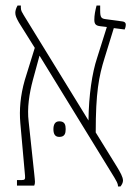

<svg xmlns="http://www.w3.org/2000/svg" viewBox="-20 -667 501 690"><path d="M41 0H103C107 -10 106 -13 103 -43L83 -230C77 -278 85 -330 98 -379L122 -467L391 -29C398 -16 404 -9 404 3H413C418 -3 422 -11 422 -18C422 -31 412 -48 400 -68L324 -191C324 -334 335 -392 356 -459L389 -566L428 -561C430 -566 432 -571 432 -579C432 -585 428 -589 420 -590L361 -598C344 -600 340 -604 340 -629V-647H327C322 -628 319 -612 319 -596C319 -581 324 -575 339 -573L364 -570L329 -459C311 -405 299 -325 298 -234L65 -613C60 -622 55 -628 55 -639V-647H43C38 -638 35 -629 35 -621C35 -611 39 -602 48 -586L105 -495L69 -379C53 -323 49 -272 53 -225L70 -35C71 -23 69 -20 59 -20H41ZM172 -203C172 -188 176 -175 193 -175C213 -175 216 -188 216 -203C216 -218 213 -231 193 -231C177 -231 172 -218 172 -203Z"/></svg>

Font: Noto Serif Hebrew Condensed Thin
Style: Regular
Weight: 100
Width: 3
Designer: Monotype Design Team
Foundry: Monotype Imaging Inc.
Version: Version 2.004